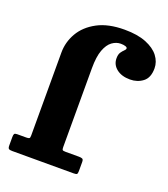

<svg xmlns="http://www.w3.org/2000/svg" viewBox="-144 -901 880 1004"><g transform="rotate(20 296.0 -399.0)"><path d="M284.5 -110.5Q284.5 -98 287.8 -94.8Q291 -91.5 304 -91.5H378.5Q391 -91.5 397.8 -88.5Q404.5 -85.5 404.5 -71.5V-21Q404.5 -6.5 400.2 -3.2Q396 0 381.5 0H40.5Q27 0 21.8 -3.8Q16.5 -7.5 16.5 -22V-68.5Q16.5 -82 19.8 -86.8Q23 -91.5 36 -91.5H85.5Q99 -91.5 102.8 -94.5Q106.5 -97.5 106.5 -110.5V-572Q106.5 -630 136.2 -681.5Q166 -733 226 -765.2Q286 -797.5 377 -797.5Q449.5 -797.5 497.2 -778.2Q545 -759 568.8 -727.8Q592.5 -696.5 592.5 -660.5Q592.5 -608 562.2 -585Q532 -562 491 -562Q444.5 -562 416 -584.5Q387.5 -607 387.5 -642.5Q387.5 -664 395.5 -675.8Q403.5 -687.5 411.5 -694.8Q419.5 -702 419.5 -708.5Q419.5 -714.5 409.2 -718Q399 -721.5 383 -721.5Q358 -721.5 335.2 -705Q312.5 -688.5 298.5 -651Q284.5 -613.5 284.5 -550Z"/></g></svg>

Font: Besley* Heavy
Style: Regular
Weight: 800
Designer: Owen Earl
Foundry: indestructible type*
Version: Version 3.000; ttfautohint (v1.8.3)